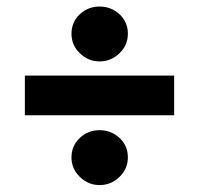

<svg xmlns="http://www.w3.org/2000/svg" viewBox="-20 -607 598 577"><path d="M54.7 -379.9V-260.7H503.4V-379.9ZM194.8 -505.9C194.8 -482.9 203.1 -463.4 219.7 -447.3C236.3 -430.7 256.3 -422.4 279.3 -422.4C302.2 -422.4 322.3 -430.7 339.4 -447.3C356 -463.4 364.3 -482.9 364.3 -505.9C364.3 -528.8 356 -548.3 339.4 -564C322.3 -579.6 302.2 -587.4 279.3 -587.4C256.3 -587.4 236.3 -579.6 219.7 -564C203.1 -548.3 194.8 -528.8 194.8 -505.9ZM194.8 -134.3C194.8 -111.3 203.1 -91.8 219.7 -75.7C236.3 -59.1 256.3 -50.8 279.3 -50.8C302.2 -50.8 322.3 -59.1 339.4 -75.7C356 -91.8 364.3 -111.3 364.3 -134.3C364.3 -157.2 356 -176.8 339.4 -192.4C322.3 -208 302.2 -215.8 279.3 -215.8C256.3 -215.8 236.3 -208 219.7 -192.4C203.1 -176.8 194.8 -157.2 194.8 -134.3Z"/></svg>

Font: Estedad ExtraBold
Style: Regular
Weight: 800
Designer: Amin Abedi
Version: Version 7.3